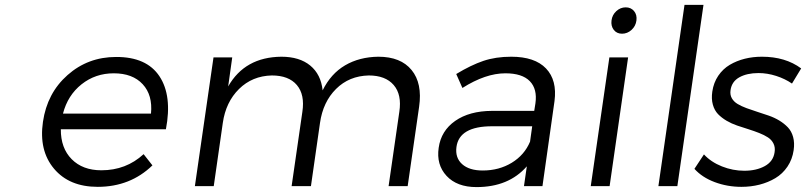

<svg xmlns="http://www.w3.org/2000/svg" viewBox="-20 -762 3300 786"><path d="M455.1 -528.8Q580.1 -529.3 632.8 -449.7Q685.5 -370.1 659.2 -232.9H229Q228.5 -155.8 273.4 -110.4Q318.4 -64.9 395 -64.9Q496.1 -64.9 567.9 -130.9L604 -85Q513.2 2.9 379.9 2.9Q263.7 2.9 201.2 -71.3Q138.7 -145.5 155.8 -263.2Q172.9 -380.9 256.6 -454.8Q340.3 -528.8 455.1 -528.8ZM237.8 -296.9H598.1Q605.5 -372.6 564.2 -417.2Q522.9 -461.9 445.8 -461.9Q370.6 -461.9 314 -417Q257.3 -372.1 237.8 -296.9Z M777.8 0 854 -526.9H930.7L914.1 -408.2Q982.4 -528.3 1131.8 -529.8Q1206.1 -529.8 1250 -493.7Q1293.9 -457.5 1300.8 -392.1Q1334.5 -460.4 1392.8 -494.6Q1451.2 -528.8 1528.8 -529.8Q1620.6 -529.8 1665 -475.3Q1709.5 -420.9 1695.8 -325.2L1648.9 0H1570.8L1614.7 -304.2Q1625.5 -374.5 1591.8 -413.8Q1558.1 -453.1 1489.7 -453.1Q1409.2 -451.2 1355.7 -397.9Q1302.2 -344.7 1290 -258.8L1252.9 0H1173.8L1217.8 -304.2Q1228.5 -374.5 1195.3 -413.8Q1162.1 -453.1 1092.8 -453.1Q1012.7 -451.2 958.5 -397.7Q904.3 -344.2 892.1 -258.8L855 0Z M1775.9 -157.2Q1785.6 -226.6 1843.5 -267.1Q1901.4 -307.6 1993.7 -308.1H2167L2171.9 -338.9Q2180.2 -397.5 2148.9 -429.7Q2117.7 -461.9 2048.8 -461.9Q1967.8 -461.9 1873 -401.9L1847.7 -459Q1908.2 -495.6 1958.7 -512.7Q2009.3 -529.8 2072.8 -529.8Q2169.4 -529.8 2215.3 -481.7Q2261.2 -433.6 2250 -348.1L2200.7 0H2125L2136.7 -81.1Q2062.5 3.9 1930.7 3.9Q1850.6 3.9 1808.1 -42Q1765.6 -87.9 1775.9 -157.2ZM1848.6 -160.2Q1842.8 -116.2 1871.8 -90.1Q1900.9 -64 1956.1 -64Q2022.9 -64 2075 -95.7Q2127 -127.4 2149.9 -182.1L2158.7 -245.1H1994.6Q1859.9 -245.1 1848.6 -160.2Z M2398.4 0 2474.6 -526.9H2551.3L2475.6 0ZM2526.4 -624Q2504.9 -624 2492.7 -639.6Q2480.5 -655.3 2483.4 -678.2Q2486.3 -701.2 2503.2 -716.6Q2520 -731.9 2541.5 -731.9Q2563 -731.9 2575.7 -716.6Q2588.4 -701.2 2585.4 -678.2Q2582.5 -655.3 2565.4 -639.6Q2548.3 -624 2526.4 -624Z M2675.3 0 2782.2 -742.2H2859.9L2752.9 0Z M2822.8 -70.8 2861.8 -129.9Q2890.6 -98.6 2935.3 -80.8Q2980 -63 3026.9 -63Q3076.2 -63 3110.8 -82Q3145.5 -101.1 3150.9 -138.2Q3154.3 -158.2 3146.7 -173.8Q3139.2 -189.5 3123.8 -199.5Q3108.4 -209.5 3087.9 -217.5Q3067.4 -225.6 3044.2 -232.9Q3021 -240.2 2997.8 -248Q2974.6 -255.9 2954.3 -267.8Q2934.1 -279.8 2919.4 -294.9Q2904.8 -310.1 2898.2 -333.7Q2891.6 -357.4 2896 -387.2Q2901.4 -423.8 2920.4 -451.9Q2939.5 -480 2967.5 -496.6Q2995.6 -513.2 3028.8 -521.5Q3062 -529.8 3099.1 -529.8Q3195.3 -529.8 3259.8 -481.9L3222.2 -419.9Q3193.8 -439.5 3157.5 -451.2Q3121.1 -462.9 3085 -462.9Q3038.1 -462.9 3006.8 -445.6Q2975.6 -428.2 2970.7 -393.1Q2967.8 -374.5 2975.8 -360.1Q2983.9 -345.7 2999.5 -336.4Q3015.1 -327.1 3036.1 -319.3Q3057.1 -311.5 3080.3 -304.2Q3103.5 -296.9 3126.7 -288.8Q3149.9 -280.8 3170.2 -268.6Q3190.4 -256.3 3205.3 -240.7Q3220.2 -225.1 3226.8 -201.2Q3233.4 -177.2 3229 -147Q3223.6 -109.4 3203.6 -79.8Q3183.6 -50.3 3154.1 -32.7Q3124.5 -15.1 3089.4 -6.1Q3054.2 2.9 3015.1 2.9Q2957.5 2.9 2906 -16.4Q2854.5 -35.6 2822.8 -70.8Z"/></svg>

Font: Trueno Light
Style: Italic
Weight: 300
Designer: Julieta Ulanovsky
Foundry: Julieta Ulanovsky
Version: Version 3.001b | FøM Fix